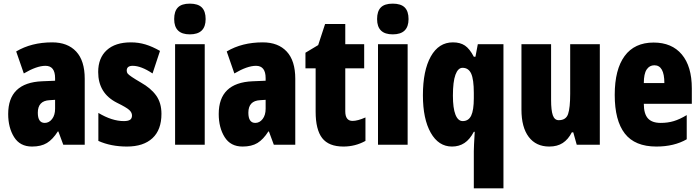

<svg xmlns="http://www.w3.org/2000/svg" viewBox="-20 -796 3852 1056"><path d="M446 -363V0H328L301 -73H298Q270 -29 238 -9.5Q206 10 156 10Q90 10 57.5 -42Q25 -94 25 -169Q25 -341 211 -349L283 -352V-366Q283 -434 230 -434Q182 -434 111 -392L69 -513Q153 -563 267 -563Q352 -563 399 -512.5Q446 -462 446 -363ZM253 -245Q188 -242 188 -176Q188 -120 226 -120Q250 -120 266.5 -141.5Q283 -163 283 -198V-247Z M678 10Q590 10 521 -21V-175Q596 -130 661 -130Q684 -130 695 -137Q706 -144 706 -161Q706 -177 691 -191Q676 -205 623 -231Q520 -283 520 -400Q520 -477 567 -520Q614 -563 700 -563Q742 -563 780 -551.5Q818 -540 860 -516L819 -392Q756 -434 710 -434Q677 -434 677 -408Q677 -398 682 -391.5Q687 -385 705.5 -372.5Q724 -360 755 -342Q810 -311 839 -270.5Q868 -230 868 -170Q868 -82 818.5 -36Q769 10 678 10Z M1111 -691Q1111 -607 1024 -607Q938 -607 938 -691Q938 -734 958.5 -755Q979 -776 1024 -776Q1069 -776 1090 -755Q1111 -734 1111 -691ZM1106 0H943V-553H1106Z M1604 -363V0H1486L1459 -73H1456Q1428 -29 1396 -9.5Q1364 10 1314 10Q1248 10 1215.5 -42Q1183 -94 1183 -169Q1183 -341 1369 -349L1441 -352V-366Q1441 -434 1388 -434Q1340 -434 1269 -392L1227 -513Q1311 -563 1425 -563Q1510 -563 1557 -512.5Q1604 -462 1604 -363ZM1411 -245Q1346 -242 1346 -176Q1346 -120 1384 -120Q1408 -120 1424.5 -141.5Q1441 -163 1441 -198V-247Z M1990 -150V-21Q1934 10 1869 10Q1788 10 1752 -36.5Q1716 -83 1716 -182V-420H1660V-506L1730 -548L1768 -664H1879V-553H1983V-420H1879V-184Q1879 -131 1919 -131Q1947 -131 1990 -150Z M2227 -691Q2227 -607 2140 -607Q2054 -607 2054 -691Q2054 -734 2074.5 -755Q2095 -776 2140 -776Q2185 -776 2206 -755Q2227 -734 2227 -691ZM2222 0H2059V-553H2222Z M2586 35Q2586 12 2591 -71H2586Q2564 -29 2534.5 -9.5Q2505 10 2466 10Q2392 10 2349 -66Q2306 -142 2306 -272Q2306 -408 2349.5 -485.5Q2393 -563 2471 -563Q2511 -563 2537 -545.5Q2563 -528 2586 -484H2595L2608 -553H2749V240H2586ZM2586 -256V-285Q2586 -359 2571.5 -391Q2557 -423 2524 -423Q2499 -423 2485 -385Q2471 -347 2471 -270Q2471 -201 2485 -165.5Q2499 -130 2525 -130Q2557 -130 2571.5 -160Q2586 -190 2586 -256Z M3279 0H3152L3133 -68H3125Q3105 -29 3075 -9.5Q3045 10 3001 10Q2928 10 2888 -43Q2848 -96 2848 -193V-553H3011V-246Q3011 -189 3020.5 -162Q3030 -135 3053 -135Q3093 -135 3104.5 -169Q3116 -203 3116 -280V-553H3279Z M3785 -310V-225H3521Q3521 -170 3543.5 -145Q3566 -120 3614 -120Q3653 -120 3686 -130Q3719 -140 3757 -163V-30Q3688 10 3590 10Q3472 10 3416.5 -61.5Q3361 -133 3361 -274Q3361 -414 3415.5 -488Q3470 -562 3575 -562Q3675 -562 3730 -496.5Q3785 -431 3785 -310ZM3521 -339H3634Q3634 -437 3579 -437Q3552 -437 3536.5 -413.5Q3521 -390 3521 -339Z"/></svg>

Font: Noto Sans UI CondBlack
Style: Regular
Weight: 900
Width: 3
Designer: Monotype Design Team
Foundry: Monotype Imaging Inc.
Version: Version 1.001